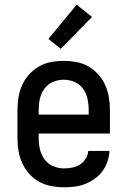

<svg xmlns="http://www.w3.org/2000/svg" viewBox="-20 -786 540 814"><path d="M252 8Q225 8 198 3Q171 -2 147 -15Q123 -28 104.5 -48.5Q86 -69 74.5 -94Q63 -119 58.5 -146Q54 -173 54 -200V-320Q54 -347 58.5 -374Q63 -401 74 -425.5Q85 -450 103.5 -470.5Q122 -491 145.5 -504.5Q169 -518 196 -523Q223 -528 250 -528Q277 -528 304 -523Q331 -518 354.5 -504.5Q378 -491 396.5 -470.5Q415 -450 426 -425.5Q437 -401 441.5 -374Q446 -347 446 -320V-220H144V-200Q144 -176 149.5 -152.5Q155 -129 169 -110Q183 -91 205.5 -81.5Q228 -72 252 -72Q269 -72 286.5 -75.5Q304 -79 319 -88.5Q334 -98 343.5 -113.5Q353 -129 354 -146H444Q443 -123 435.5 -101Q428 -79 414.5 -60.5Q401 -42 382 -28.5Q363 -15 342 -6.5Q321 2 298 5Q275 8 252 8ZM356 -300V-320Q356 -344 351 -367Q346 -390 332 -409.5Q318 -429 296 -438.5Q274 -448 250 -448Q226 -448 204 -438.5Q182 -429 168 -409.5Q154 -390 149 -367Q144 -344 144 -320V-300ZM238 -579 185 -621 305 -766 370 -714Z"/></svg>

Font: Iosevka Curly Medium
Style: Regular
Weight: 500
Monospace: yes
Designer: Belleve Invis
Foundry: Belleve Invis
Version: Version 22.1.2; ttfautohint (v1.8.4)